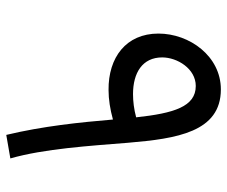

<svg xmlns="http://www.w3.org/2000/svg" viewBox="-76 -643 724 612"><g transform="rotate(90 286.0 -337.0)"><path d="M410 5 485 -8C454 -116 445 -261 435 -384C422 -538 401 -679 265 -679C159 -679 87 -579 87 -480C87 -377 163 -320 267 -321C297 -321 328 -326 361 -335C370 -229 382 -112 410 5ZM163 -492C163 -540 199 -599 254 -599C320 -599 341 -529 354 -409C328 -402 303 -399 280 -399C212 -399 163 -429 163 -492Z"/></g></svg>

Font: Noto Sans Math
Style: Regular
Weight: 400
Designer: Monotype Design Team, Delve Withrington, Jeff Kellem
Foundry: Monotype Imaging Inc., Delve Fonts LLC
Version: Version 3.000